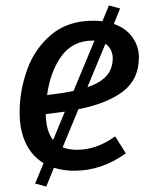

<svg xmlns="http://www.w3.org/2000/svg" viewBox="-20 -615 557 705"><path d="M268 -214 210 -74Q233 -65 262 -65Q299 -65 333 -77Q367 -89 403 -114L442 -52Q353 12 253 12Q214 12 178 1L150 70L109 59L140 -16Q97 -42 74.5 -89.5Q52 -137 52 -202Q52 -281 79.5 -358.5Q107 -436 168 -487.5Q229 -539 323 -539Q336 -539 356 -537L380 -595L421 -584L398 -527Q442 -512 466 -478.5Q490 -445 490 -405Q490 -324 432 -279.5Q374 -235 268 -214ZM153 -266Q206 -272 250 -281L327 -466H322Q246 -466 205 -408Q164 -350 153 -266ZM394 -402Q394 -416 387.5 -430.5Q381 -445 367 -454L301 -295Q347 -310 370.5 -336Q394 -362 394 -402ZM218 -205 148 -196Q149 -133 175 -101Z"/></svg>

Font: FiraGO
Style: Italic
Weight: 400
Italic angle: -8°
Designer: bBox Type GmbH
Foundry: bBox Type GmbH
Version: Version 1.001